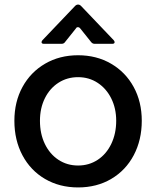

<svg xmlns="http://www.w3.org/2000/svg" viewBox="-20 -810 685 841"><path d="M43 -281Q43 -364 78.5 -429Q114 -494 177.5 -531Q241 -568 322 -568Q403 -568 466.5 -531Q530 -494 565.5 -429Q601 -364 601 -281Q601 -197 566 -130.5Q531 -64 467.5 -26.5Q404 11 322 11Q241 11 177.5 -26Q114 -63 78.5 -129.5Q43 -196 43 -281ZM489 -281Q489 -335 467.5 -378.5Q446 -422 408 -447Q370 -472 322 -472Q274 -472 236 -447.5Q198 -423 176.5 -379.5Q155 -336 155 -281Q155 -224 176.5 -179.5Q198 -135 236 -110Q274 -85 322 -85Q370 -85 408 -110Q446 -135 467.5 -180Q489 -225 489 -281ZM173 -618Q162 -618 162 -625Q162 -630 166 -634L309 -784Q315 -790 322 -790Q329 -790 335 -784L478 -634Q482 -630 482 -625Q482 -618 471 -618H395Q385 -618 379 -626L331 -686Q327 -691 322 -691Q315 -691 313 -686L265 -626Q260 -618 249 -618Z"/></svg>

Font: Open Sauce Two Medium
Style: Regular
Weight: 500
Designer: Alfredo Marco Pradil
Foundry: Creative Sauce Fz LLC
Version: Version 1.477